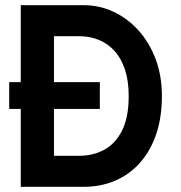

<svg xmlns="http://www.w3.org/2000/svg" viewBox="-20 -720 699 740"><path d="M15.5 -403.5H364.8V-300.2H15.5ZM60 0V-700H302.5Q363 -700 417.2 -674.8Q471.5 -649.5 513.6 -602.9Q555.8 -556.2 579.9 -492.1Q604 -428 604 -350Q604 -268 582.1 -203.2Q560.2 -138.5 519.8 -93Q479.2 -47.5 424.1 -23.8Q369 0 302.5 0ZM188 -119.5H285.2Q338 -119.5 381 -142.4Q424 -165.2 450 -216Q476 -266.8 476 -350Q476 -408.8 461.5 -452.2Q447 -495.8 421 -524.1Q395 -552.5 360.2 -566.5Q325.5 -580.5 285.2 -580.5H188Z"/></svg>

Font: Haskoy
Style: Regular
Weight: 400
Designer: Ertekin Erdin
Foundry: Ertekin Erdin
Version: Version 1.500